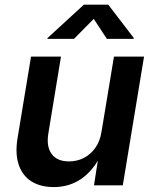

<svg xmlns="http://www.w3.org/2000/svg" viewBox="-20 -779 646 807"><path d="M206.1 7.3Q150.4 7.3 112.5 -16.4Q74.7 -40 58.8 -86.2Q43 -132.3 53.7 -197.8L110.4 -541H236.3L183.1 -217.3Q174.3 -162.6 197.3 -131.6Q220.2 -100.6 270 -100.6Q303.7 -100.6 332 -115Q360.4 -129.4 380.4 -157.2Q400.4 -185.1 406.7 -225.6L459 -541H585.4L496.1 0H375L396 -134.3H408.2Q373.5 -63.5 322.8 -28.1Q272 7.3 206.1 7.3ZM291 -615.7H179.2L179.7 -619.1L332.5 -759.3H435.1L542.5 -619.1L541.5 -615.7H429.2L374 -699.7Z"/></svg>

Font: Inter 17pt SemiBold
Style: Italic
Weight: 600
Italic angle: -9.3988°
Version: Version 4.001;git-66647c0bb